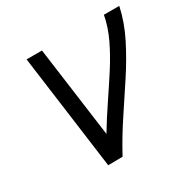

<svg xmlns="http://www.w3.org/2000/svg" viewBox="-141 -757 894 897"><g transform="rotate(-30 306.0 -308.5)"><path d="M195 1 112 -618H195L261 -130Q299 -193 340.5 -254.5Q382 -316 421 -376.5Q460 -437 489 -497.5Q518 -558 529 -618H612Q595 -539 556.5 -462.5Q518 -386 468.5 -310.5Q419 -235 367.5 -157.5Q316 -80 273 0Z"/></g></svg>

Font: Victor Mono Thin Medium
Style: Italic
Weight: 500
Italic angle: -12°
Monospace: yes
Version: Version 1.561;gftools[0.9.30]